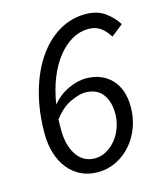

<svg xmlns="http://www.w3.org/2000/svg" viewBox="-102 -726 692 815"><g transform="rotate(-15 244.0 -319.0)"><path d="M228 12Q187 12 154.5 -4Q122 -20 99 -48.5Q76 -77 63.5 -117Q51 -157 51 -204Q51 -301 73.5 -383Q96 -465 136 -524.5Q176 -584 230.5 -617Q285 -650 349 -650Q401 -650 434.5 -625.5Q468 -601 488 -569L436 -528Q419 -556 397.5 -571Q376 -586 345 -586Q307 -586 273 -566.5Q239 -547 210.5 -511.5Q182 -476 161.5 -425.5Q141 -375 131 -312Q164 -350 205 -368Q246 -386 279 -386Q350 -386 392 -342Q434 -298 434 -220Q434 -173 418.5 -131Q403 -89 375 -57Q347 -25 309.5 -6.5Q272 12 228 12ZM232 -48Q259 -48 283 -62Q307 -76 325 -98.5Q343 -121 353 -150Q363 -179 363 -209Q363 -264 337.5 -296.5Q312 -329 261 -329Q237 -329 198 -311.5Q159 -294 124 -248Q123 -237 123 -225.5Q123 -214 123 -202Q123 -133 152 -90.5Q181 -48 232 -48Z"/></g></svg>

Font: TypoPRO Source Sans Pro
Style: Italic
Weight: 400
Italic angle: -11°
Designer: Paul D. Hunt
Foundry: Adobe Systems Incorporated
Version: Version 1.075;PS 2.000;hotconv 1.0.86;makeotf.lib2.5.63406